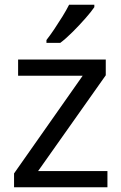

<svg xmlns="http://www.w3.org/2000/svg" viewBox="-20 -786 510 806"><path d="M431 0H39V-58L327 -468H56V-536H424V-470L140 -68H431ZM376 -756Q364 -738 339 -709.5Q314 -681 285.5 -652.5Q257 -624 233 -606H175V-618Q190 -637 207.5 -663Q225 -689 242 -716.5Q259 -744 270 -766H376Z"/></svg>

Font: TSCustom
Style: Regular
Weight: 400
Designer: Monotype Design Team
Foundry: Monotype Imaging Inc.
Version: Version 2.004; ttfautohint (v1.8.3) -l 8 -r 50 -G 200 -x 14 